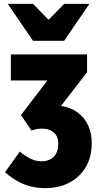

<svg xmlns="http://www.w3.org/2000/svg" viewBox="-20 -780 514 988"><path d="M216 188Q145 188 93.5 164Q42 140 6 106L82 0Q106 21 134.5 35.5Q163 50 194 50Q220 50 239.5 39.5Q259 29 269.5 9Q280 -11 280 -40Q280 -78 257 -98Q234 -118 198 -118Q179 -118 169 -116Q159 -114 142 -108L88 -188L224 -366H36V-500H428V-408L294 -235Q345 -227 380.5 -200.5Q416 -174 434 -134Q452 -94 452 -44Q452 30 420 82Q388 134 334.5 161Q281 188 216 188ZM150 -570 20 -760H150L228 -680H232L310 -760H440L310 -570Z"/></svg>

Font: Source Sans 3 ExtraLight Black
Style: Regular
Weight: 900
Version: Version 3.052;hotconv 1.1.0;makeotfexe 2.6.0